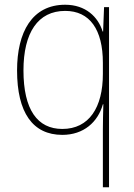

<svg xmlns="http://www.w3.org/2000/svg" viewBox="-20 -558 564 810"><path d="M414 -13V232H440V-528H419L415 -425H413C394 -487 341 -538 255 -538C115 -538 52 -422 52 -261C52 -83 118 11 243 11C333 11 393 -43 414 -118H416C415 -86 414 -39 414 -13ZM243 -14C138 -14 79 -95 79 -261C79 -420 140 -512 255 -512C359 -512 414 -433 414 -293V-246C414 -105 356 -14 243 -14Z"/></svg>

Font: Noto Sans Ethiopic SemiCondensed Thin
Style: Regular
Weight: 100
Width: 4
Designer: Monotype Design Team
Foundry: Monotype Imaging Inc.
Version: Version 2.102